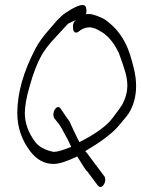

<svg xmlns="http://www.w3.org/2000/svg" viewBox="-20 -668 563 766"><path d="M380 78Q376 78 371 73Q361 59 326 13L325 14Q321 9 312 -5.5Q303 -20 288 -44Q227 -14 194 -14Q139 -14 101 -64Q49 -132 49 -217Q49 -336 122 -475Q139 -508 176 -550L207 -586Q217 -596 225.5 -604Q234 -612 242 -617Q288 -648 310 -648Q325 -648 325 -624Q325 -617 322 -611Q326 -612 329 -612Q332 -612 336 -612Q351 -612 381 -599Q389 -596 398.5 -590Q408 -584 419 -574Q458 -542 484 -488Q499 -457 514 -395Q523 -358 523 -325Q523 -265 495 -218Q490 -210 478 -195.5Q466 -181 449 -161Q410 -118 320 -65Q326 -60 351 -25L396 35Q400 39 400 48Q400 59 394 68.5Q388 78 380 78ZM194 -62Q215 -62 264 -82Q254 -106 226 -156Q218 -171 196 -197Q193 -203 193 -210Q193 -222 199 -231.5Q205 -241 213 -241Q216 -241 221 -236L249 -195Q252 -192 259 -180Q264 -169 271.5 -152.5Q279 -136 290 -114Q292 -111 297 -101Q395 -151 429 -197Q461 -239 468 -251Q488 -289 488 -327Q488 -350 481 -376.5Q474 -403 454 -457Q431 -505 400 -530Q393 -537 369 -550Q350 -559 336 -559Q313 -559 291 -540L289 -539L284 -538Q271 -538 271 -562Q271 -578 280 -585Q281 -586 282 -586.5Q283 -587 284 -588Q275 -585 266.5 -581Q258 -577 251 -573L193 -510Q162 -476 145 -446Q119 -399 98 -323Q88 -289 83.5 -262Q79 -235 79 -217Q79 -157 121 -101Q144 -72 194 -62Z"/></svg>

Font: Square Peg
Style: Regular
Weight: 400
Designer: Robert E. Leuschke
Foundry: Robert E. Leuschke
Version: Version 1.010; ttfautohint (v1.8.4.7-5d5b)